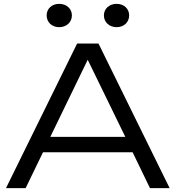

<svg xmlns="http://www.w3.org/2000/svg" viewBox="-20 -976 911 996"><path d="M380 -750 11 0H113L203 -186H668L758 0H860L491 -750ZM241 -266 435 -666 630 -266ZM287 -835C325 -835 353 -861 353 -896C353 -931 325 -956 287 -956C249 -956 222 -931 222 -896C222 -861 249 -835 287 -835ZM585 -835C623 -835 650 -861 650 -896C650 -931 623 -956 585 -956C547 -956 519 -931 519 -896C519 -861 547 -835 585 -835Z"/></svg>

Font: Bounded Light
Style: Regular
Weight: 300
Designer: Vlad Churkin
Version: Version 3.0